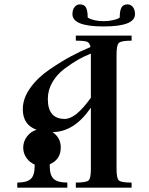

<svg xmlns="http://www.w3.org/2000/svg" viewBox="-20 -864 686 884"><path d="M457 -742.2C553.4 -742.2 601.6 -761.1 601.6 -798.8C601.6 -812.5 598.3 -823.4 591.8 -831.5C585.3 -839.7 577.1 -843.8 567.4 -843.8C553.7 -843.8 544.3 -838.9 539.1 -829.1C533.9 -819.3 531.2 -804 531.2 -783.2L523.4 -778.3C518.2 -775.7 509.1 -773.1 496.1 -770.5C483.7 -767.9 470.7 -766.6 457 -766.6C426.4 -766.6 402 -772.1 383.8 -783.2C383.8 -804 381.2 -819.3 376 -829.1C370.8 -838.9 361.3 -843.8 347.7 -843.8C337.9 -843.8 329.8 -839.7 323.2 -831.5C316.7 -823.4 313.5 -812.5 313.5 -798.8C313.5 -761.1 361.3 -742.2 457 -742.2ZM516.6 -85.9V-613.3C516.6 -641.9 520.2 -659.7 527.3 -666.5C534.5 -673.3 554 -676.8 585.9 -676.8V-700.2H329.1V-676.8C354.5 -676.8 371.6 -675.1 380.4 -671.9C389.2 -668.6 394.5 -660.5 396.5 -647.5C367.2 -635.1 338.1 -621.3 309.1 -606C280.1 -590.7 247.1 -570.5 210 -545.4C172.9 -520.3 142.7 -491.7 119.6 -459.5C96.5 -427.2 85 -394.5 85 -361.3C85 -313.2 106.1 -281.6 148.4 -266.6C130.9 -261.4 116.2 -251.1 104.5 -235.8C92.8 -220.5 86.9 -203.5 86.9 -184.6C86.9 -167 91.8 -151.2 101.6 -137.2C111.3 -123.2 124 -113 139.6 -106.4V-99.6C139.6 -71 133.6 -51.1 121.6 -40C109.5 -29 88.9 -23.4 59.6 -23.4V0H290V-23.4C260.7 -23.4 239.9 -29 227.5 -40C215.2 -51.1 209 -71 209 -99.6V-107.4C242.8 -122.4 259.8 -148.1 259.8 -184.6C259.8 -215.2 247.1 -238.9 221.7 -255.9C288.1 -255.9 347 -293.3 398.4 -368.2V-85.9C398.4 -57.3 394.9 -39.7 387.7 -33.2C380.5 -26.7 361 -23.4 329.1 -23.4V0H585.9V-23.4C554 -23.4 534.5 -26.7 527.3 -33.2C520.2 -39.7 516.6 -57.3 516.6 -85.9ZM398.4 -414.1C352.2 -349 312.2 -316.4 278.3 -316.4C226.2 -316.4 200.2 -347 200.2 -408.2C200.2 -435.5 207.2 -461.3 221.2 -485.4C235.2 -509.4 253.7 -530.1 276.9 -547.4C300 -564.6 321 -578.6 339.8 -589.4C358.7 -600.1 378.3 -609.4 398.4 -617.2V-613.3Z"/></svg>

Font: TriodPostnaja
Style: Medium
Weight: 500
Version: 20110805; ttfautohint (v0.96) -l 8 -r 50 -G 200 -x 14 -w "G"